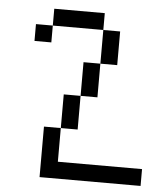

<svg xmlns="http://www.w3.org/2000/svg" viewBox="-48 -667 596 710"><g transform="rotate(5 250.0 -312.5)"><path d="M500 0V-62.5H187.5Q187.5 -62.5 187.5 -187.5H125V0ZM187.5 -187.5H250Q250 -187.5 250 -312.5H187.5Q187.5 -312.5 187.5 -187.5ZM250 -312.5H312.5Q312.5 -312.5 312.5 -437.5H250Q250 -437.5 250 -312.5ZM312.5 -437.5H375Q375 -437.5 375 -562.5H312.5Q312.5 -562.5 312.5 -437.5ZM125 -562.5H62.5V-500H125ZM125 -562.5H312.5V-625H125Z"/></g></svg>

Font: CalcUnifontExMono
Style: Regular
Weight: 500
Version: Version 15.0.06